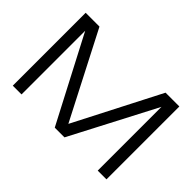

<svg xmlns="http://www.w3.org/2000/svg" viewBox="-126 -1074 1397 1397"><g transform="rotate(45 573.0 -375.0)"><path d="M1055 -750V0H965V-728L1002 -727L623 0H523L144 -726L181 -727V0H91V-750H233L603 -32H544L913 -750Z"/></g></svg>

Font: Unbounded Light
Style: Regular
Weight: 300
Designer: Luke Prowse, Jean-Baptiste Morizot, Fátima Lázaro, Florian Runge
Foundry: NaN
Version: Version 1.700